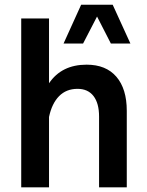

<svg xmlns="http://www.w3.org/2000/svg" viewBox="-20 -806 634 826"><path d="M541 -618.7H457L397.5 -734.9L337.4 -618.7H253.4L329.1 -785.6H464.8ZM190.9 0H71.3V-726.6H190.9V-447.8Q245.1 -527.8 352.5 -527.8Q436 -527.8 480.7 -475.8Q525.4 -423.8 525.4 -329.1V0H406.2V-304.7Q406.2 -361.8 382.3 -392.8Q358.4 -423.8 313.5 -423.8Q265.1 -423.8 234.1 -392.3Q203.1 -360.8 190.9 -302.7Z"/></svg>

Font: Estedad-FD SemiBold
Style: Regular
Weight: 600
Designer: Amin Abedi
Version: Version 7.3